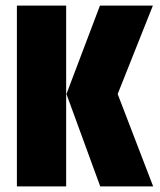

<svg xmlns="http://www.w3.org/2000/svg" viewBox="-20 -662 570 682"><path d="M216 -328H398L524 0H336ZM398 -328H216L335 -642H523ZM40 -642H215V0H40Z"/></svg>

Font: Teko Variable Light
Style: Regular
Weight: 300
Designer: Manushi Parikh, Jonny Pinhorn
Foundry: Indian Type Foundry
Version: Version 3.000